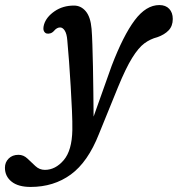

<svg xmlns="http://www.w3.org/2000/svg" viewBox="-128 -491 704 759"><path d="M313.5 -231Q359.5 -351 404.5 -411Q449.5 -471 502 -471Q527 -471 541 -456Q555 -441 555 -416Q555 -388.5 538.8 -371.2Q522.5 -354 494 -344Q466.5 -337 443 -319.8Q419.5 -302.5 394.5 -262.2Q369.5 -222 338.5 -146.5L263 39Q219.5 149.5 152 198.8Q84.5 248 -7 248Q-56 248 -82.2 227Q-108.5 206 -108.5 172Q-108.5 150.5 -93.8 135.8Q-79 121 -55 121Q-35 121 -19.5 135.8Q-4 150.5 12 165.5Q28 180.5 49.5 180.5Q91 180.5 123.8 142.2Q156.5 104 158 23Q158.5 -8 156.5 -53.2Q154.5 -98.5 151.5 -149Q148.5 -199.5 145 -247.5Q141.5 -295.5 138 -332Q136 -357.5 128 -370Q120 -382.5 109.5 -382.5Q97 -382.5 86 -369.5Q79 -361.5 70.8 -359.2Q62.5 -357 56.5 -358.5Q49 -360.5 45.2 -369Q41.5 -377.5 46 -394Q55 -424 87.8 -446.5Q120.5 -469 164.5 -469Q192 -469 211 -446.5Q230 -424 234 -377Q236 -353.5 237.2 -314.2Q238.5 -275 239.5 -227Q240.5 -179 241 -128Q241.5 -77 242 -30Z"/></svg>

Font: Fraunces 9pt SuperSoft
Style: Italic
Weight: 400
Italic angle: -16°
Version: Version 1.000;[b76b70a41]